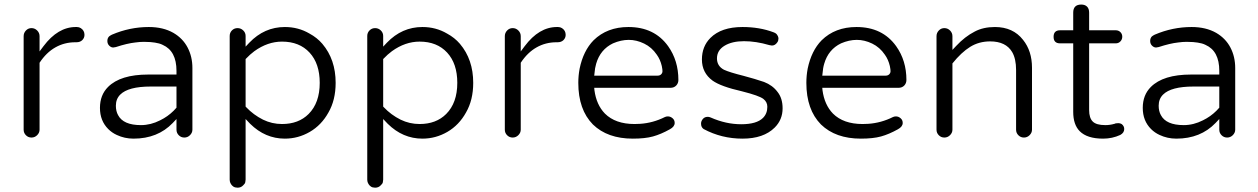

<svg xmlns="http://www.w3.org/2000/svg" viewBox="-20 -620 5634 860"><path d="M157.2 -39.1V-338.9Q187.5 -384.8 228 -407.7Q268.6 -430.7 317.4 -430.7H322.3Q338.9 -430.7 348.6 -440.4Q358.4 -450.2 358.4 -463.9Q358.4 -483.4 341.8 -494.1Q334 -499 324.2 -499H319.3Q239.3 -499 174.8 -413.1L157.2 -389.6V-458Q157.2 -472.7 146.5 -483.4Q135.7 -494.1 121.1 -494.1Q106.4 -494.1 96.2 -483.4Q85.9 -472.7 85.9 -458V-39.1Q85.9 -24.4 96.2 -14.2Q106.4 -3.9 121.1 -3.9Q135.7 -3.9 146.5 -14.6Q157.2 -25.4 157.2 -39.1Z M770.5 -86.9V-39.1Q770.5 -24.4 780.8 -14.2Q791 -3.9 805.7 -3.9Q820.3 -3.9 831.1 -14.6Q841.8 -25.4 841.8 -39.1V-315.4Q841.8 -366.2 820.3 -407.2Q798.8 -448.2 756.8 -472.7Q710.9 -499 646.5 -499Q561.5 -499 481.4 -464.8Q473.6 -460.9 468.8 -457Q460.9 -449.2 460.9 -436.5Q460.9 -423.8 469.2 -415.5Q477.5 -407.2 487.3 -407.2L499 -409.2Q549.8 -425.8 585.9 -429.7Q606.4 -432.6 624.5 -432.6Q642.6 -432.6 653.3 -431.6Q664.1 -430.7 673.8 -429.2Q683.6 -427.7 692.4 -425.3Q701.2 -422.9 709 -418.9Q770.5 -391.6 770.5 -302.7V-286.1H643.6Q519.5 -286.1 463.9 -230.5Q427.7 -194.3 427.7 -136.7Q427.7 -79.1 464.8 -42Q481.4 -25.4 502.9 -15.6Q538.1 1 578.1 1Q686.5 1 753.9 -69.3ZM611.3 -59.6Q532.2 -59.6 508.8 -104.5Q499 -122.1 499 -146.5Q499 -176.8 518.6 -196.3Q554.7 -232.4 655.3 -232.4H770.5V-137.7Q762.7 -129.9 757.8 -124Q731.4 -97.7 697.3 -81.1Q655.3 -59.6 611.3 -59.6Z M1043.9 220.7Q1059.6 220.7 1069.3 210Q1077.1 203.1 1078.6 196.3Q1080.1 189.5 1080.1 184.6V-86.9Q1098.6 -67.4 1100.6 -65.4Q1168 1 1255.9 1Q1315.4 1 1367.7 -29.3Q1419.9 -59.6 1451.2 -116.2Q1483.4 -171.9 1483.4 -249Q1483.4 -353.5 1423.8 -423.8Q1400.4 -451.2 1366.2 -469.7Q1316.4 -499 1255.9 -499Q1164.1 -499 1096.7 -428.7L1080.1 -411.1V-459Q1080.1 -473.6 1069.3 -483.9Q1058.6 -494.1 1043.9 -494.1Q1029.3 -494.1 1019 -483.9Q1008.8 -473.6 1008.8 -459V184.6Q1008.8 199.2 1019.5 210.9Q1026.4 217.8 1032.7 219.2Q1039.1 220.7 1043.9 220.7ZM1243.2 -64.5Q1198.2 -64.5 1158.2 -84Q1115.2 -105.5 1083 -139.6L1080.1 -142.6V-355.5Q1100.6 -377 1119.1 -390.6Q1178.7 -433.6 1243.2 -433.6Q1321.3 -433.6 1366.7 -384.3Q1412.1 -335 1412.1 -249Q1412.1 -159.2 1362.3 -109.4Q1317.4 -64.5 1243.2 -64.5Z M1660.2 220.7Q1675.8 220.7 1685.5 210Q1693.4 203.1 1694.8 196.3Q1696.3 189.5 1696.3 184.6V-86.9Q1714.8 -67.4 1716.8 -65.4Q1784.2 1 1872.1 1Q1931.6 1 1983.9 -29.3Q2036.1 -59.6 2067.4 -116.2Q2099.6 -171.9 2099.6 -249Q2099.6 -353.5 2040 -423.8Q2016.6 -451.2 1982.4 -469.7Q1932.6 -499 1872.1 -499Q1780.3 -499 1712.9 -428.7L1696.3 -411.1V-459Q1696.3 -473.6 1685.5 -483.9Q1674.8 -494.1 1660.2 -494.1Q1645.5 -494.1 1635.3 -483.9Q1625 -473.6 1625 -459V184.6Q1625 199.2 1635.7 210.9Q1642.6 217.8 1648.9 219.2Q1655.3 220.7 1660.2 220.7ZM1859.4 -64.5Q1814.5 -64.5 1774.4 -84Q1731.4 -105.5 1699.2 -139.6L1696.3 -142.6V-355.5Q1716.8 -377 1735.4 -390.6Q1794.9 -433.6 1859.4 -433.6Q1937.5 -433.6 1982.9 -384.3Q2028.3 -335 2028.3 -249Q2028.3 -159.2 1978.5 -109.4Q1933.6 -64.5 1859.4 -64.5Z M2312.5 -39.1V-338.9Q2342.8 -384.8 2383.3 -407.7Q2423.8 -430.7 2472.7 -430.7H2477.5Q2494.1 -430.7 2503.9 -440.4Q2513.7 -450.2 2513.7 -463.9Q2513.7 -483.4 2497.1 -494.1Q2489.3 -499 2479.5 -499H2474.6Q2394.5 -499 2330.1 -413.1L2312.5 -389.6V-458Q2312.5 -472.7 2301.8 -483.4Q2291 -494.1 2276.4 -494.1Q2261.7 -494.1 2251.5 -483.4Q2241.2 -472.7 2241.2 -458V-39.1Q2241.2 -24.4 2251.5 -14.2Q2261.7 -3.9 2276.4 -3.9Q2291 -3.9 2301.8 -14.6Q2312.5 -25.4 2312.5 -39.1Z M3002 -69.3Q3002 -82 2993.2 -89.8Q2983.4 -98.6 2971.7 -98.6Q2963.9 -98.6 2958 -95.7Q2905.3 -69.3 2847.7 -65.4Q2835.9 -64.5 2822.3 -64.5Q2736.3 -64.5 2689.5 -111.3Q2651.4 -150.4 2642.6 -215.8L2641.6 -226.6H2982.4Q2999 -226.6 3008.8 -236.8Q3018.6 -247.1 3018.6 -261.7Q3018.6 -348.6 2972.7 -413.1Q2911.1 -499 2794.9 -499Q2699.2 -499 2638.7 -439.5Q2592.8 -392.6 2576.2 -312.5Q2570.3 -281.2 2570.3 -249Q2570.3 -128.9 2635.7 -62.5Q2701.2 1 2814.5 1Q2869.1 1 2904.8 -8.8Q2940.4 -18.6 2980.5 -41Q3002 -52.7 3002 -69.3ZM2944.3 -324.2Q2946.3 -315.4 2946.8 -309.6Q2947.3 -303.7 2947.3 -300.8Q2947.3 -293 2941.4 -287.1Q2935.5 -281.2 2925.8 -281.2H2641.6Q2643.6 -302.7 2645.5 -314Q2647.5 -325.2 2650.4 -335Q2668.9 -398.4 2725.6 -425.8Q2725.6 -425.8 2725.6 -425.8Q2761.7 -441.4 2796.4 -441.4Q2831.1 -441.4 2865.2 -424.8Q2899.4 -408.2 2921.9 -375Q2937.5 -353.5 2944.3 -324.2Z M3458 -467.8Q3453.1 -472.7 3444.3 -475.6Q3381.8 -499 3305.7 -499Q3210.9 -499 3162.1 -450.2Q3124 -412.1 3124 -353.5Q3124 -293.9 3171.9 -258.8Q3209 -232.4 3303.7 -210.9Q3303.7 -210.9 3303.7 -210.9Q3380.9 -191.4 3399.4 -176.8Q3417 -163.1 3417 -141.6Q3417 -111.3 3397.5 -91.8Q3369.1 -63.5 3299.8 -63.5Q3231.4 -63.5 3163.1 -93.8Q3156.2 -96.7 3150.4 -96.7Q3136.7 -96.7 3128.9 -87.9Q3120.1 -78.1 3120.1 -66.4Q3120.1 -49.8 3131.8 -42Q3211.9 1 3305.7 1Q3400.4 1 3450.2 -48.8Q3485.4 -84 3485.4 -134.8Q3485.4 -179.7 3462.9 -208Q3440.4 -238.3 3402.3 -252.9Q3362.3 -266.6 3310.5 -280.3Q3248 -295.9 3222.7 -307.6Q3191.4 -324.2 3191.4 -358.4Q3191.4 -394.5 3225.1 -415Q3258.8 -435.5 3312.5 -435.5Q3366.2 -435.5 3425.8 -418L3437.5 -416Q3452.1 -416 3461.9 -430.7Q3466.8 -437.5 3466.8 -447.3Q3466.8 -457 3458 -467.8Z M4023.4 -69.3Q4023.4 -82 4014.6 -89.8Q4004.9 -98.6 3993.2 -98.6Q3985.4 -98.6 3979.5 -95.7Q3926.8 -69.3 3869.1 -65.4Q3857.4 -64.5 3843.8 -64.5Q3757.8 -64.5 3710.9 -111.3Q3672.9 -150.4 3664.1 -215.8L3663.1 -226.6H4003.9Q4020.5 -226.6 4030.3 -236.8Q4040 -247.1 4040 -261.7Q4040 -348.6 3994.1 -413.1Q3932.6 -499 3816.4 -499Q3720.7 -499 3660.2 -439.5Q3614.3 -392.6 3597.7 -312.5Q3591.8 -281.2 3591.8 -249Q3591.8 -128.9 3657.2 -62.5Q3722.7 1 3835.9 1Q3890.6 1 3926.3 -8.8Q3961.9 -18.6 4002 -41Q4023.4 -52.7 4023.4 -69.3ZM3965.8 -324.2Q3967.8 -315.4 3968.3 -309.6Q3968.8 -303.7 3968.8 -300.8Q3968.8 -293 3962.9 -287.1Q3957 -281.2 3947.3 -281.2H3663.1Q3665 -302.7 3667 -314Q3668.9 -325.2 3671.9 -335Q3690.4 -398.4 3747.1 -425.8Q3747.1 -425.8 3747.1 -425.8Q3783.2 -441.4 3817.9 -441.4Q3852.5 -441.4 3886.7 -424.8Q3920.9 -408.2 3943.4 -375Q3959 -353.5 3965.8 -324.2Z M4246.1 -39.1V-335.9Q4286.1 -385.7 4325.7 -410.2Q4365.2 -434.6 4415 -434.6Q4485.4 -434.6 4513.7 -386.7Q4531.2 -356.4 4531.2 -306.6V-39.1Q4531.2 -24.4 4541.5 -14.2Q4551.8 -3.9 4566.4 -3.9Q4581.1 -3.9 4591.8 -14.6Q4602.5 -25.4 4602.5 -39.1V-316.4Q4602.5 -391.6 4562.5 -441.4Q4517.6 -499 4436.5 -499Q4383.8 -499 4345.7 -478.5Q4301.8 -456.1 4262.7 -414.1L4246.1 -396.5V-458Q4246.1 -472.7 4235.4 -483.4Q4224.6 -494.1 4210 -494.1Q4195.3 -494.1 4185.1 -483.4Q4174.8 -472.7 4174.8 -458V-39.1Q4174.8 -24.4 4185.1 -14.2Q4195.3 -3.9 4210 -3.9Q4224.6 -3.9 4235.4 -14.6Q4246.1 -25.4 4246.1 -39.1Z M4728.5 -425.8H4787.1V-119.1Q4787.1 -61.5 4816.4 -32.2Q4849.6 1 4920.9 1Q4961.9 1 4998 -15.6Q5015.6 -25.4 5015.6 -42Q5015.6 -55.7 5003.9 -64.5Q4997.1 -68.4 4989.3 -68.4Q4984.4 -68.4 4976.6 -67.4Q4974.6 -65.4 4971.7 -65.4Q4952.1 -59.6 4930.7 -59.6Q4890.6 -59.6 4874.5 -75.7Q4858.4 -91.8 4858.4 -127V-425.8H4977.5Q4990.2 -425.8 4998.5 -434.6Q5006.8 -443.4 5006.8 -455.6Q5006.8 -467.8 4998.5 -476.1Q4990.2 -484.4 4977.5 -484.4H4858.4V-563.5Q4858.4 -581.1 4849.1 -590.3Q4839.8 -599.6 4823.2 -599.6Q4787.1 -599.6 4787.1 -563.5V-484.4H4728.5Q4699.2 -484.4 4699.2 -455.1Q4699.2 -425.8 4728.5 -425.8Z M5441.4 -86.9V-39.1Q5441.4 -24.4 5451.7 -14.2Q5461.9 -3.9 5476.6 -3.9Q5491.2 -3.9 5502 -14.6Q5512.7 -25.4 5512.7 -39.1V-315.4Q5512.7 -366.2 5491.2 -407.2Q5469.7 -448.2 5427.7 -472.7Q5381.8 -499 5317.4 -499Q5232.4 -499 5152.3 -464.8Q5144.5 -460.9 5139.6 -457Q5131.8 -449.2 5131.8 -436.5Q5131.8 -423.8 5140.1 -415.5Q5148.4 -407.2 5158.2 -407.2L5169.9 -409.2Q5220.7 -425.8 5256.8 -429.7Q5277.3 -432.6 5295.4 -432.6Q5313.5 -432.6 5324.2 -431.6Q5335 -430.7 5344.7 -429.2Q5354.5 -427.7 5363.3 -425.3Q5372.1 -422.9 5379.9 -418.9Q5441.4 -391.6 5441.4 -302.7V-286.1H5314.5Q5190.4 -286.1 5134.8 -230.5Q5098.6 -194.3 5098.6 -136.7Q5098.6 -79.1 5135.7 -42Q5152.3 -25.4 5173.8 -15.6Q5209 1 5249 1Q5357.4 1 5424.8 -69.3ZM5282.2 -59.6Q5203.1 -59.6 5179.7 -104.5Q5169.9 -122.1 5169.9 -146.5Q5169.9 -176.8 5189.5 -196.3Q5225.6 -232.4 5326.2 -232.4H5441.4V-137.7Q5433.6 -129.9 5428.7 -124Q5402.3 -97.7 5368.2 -81.1Q5326.2 -59.6 5282.2 -59.6Z"/></svg>

Font: FakePearl
Style: ExtraLight
Weight: 300
Version: Version 1.2